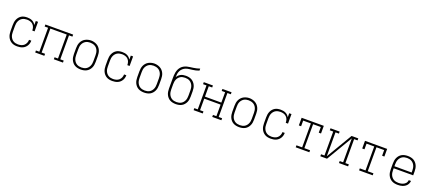

<svg xmlns="http://www.w3.org/2000/svg" viewBox="83 -2072 7635 3417"><g transform="rotate(20 3900.0 -363.5)"><path d="M298 8Q269 8 241 2.5Q213 -3 188.5 -17Q164 -31 145 -52.5Q126 -74 114.5 -100Q103 -126 98.5 -154Q94 -182 94 -210V-320Q94 -348 98 -375.5Q102 -403 113 -429Q124 -455 142 -476.5Q160 -498 184 -512.5Q208 -527 236 -532.5Q264 -538 292 -538Q316 -538 340 -534Q364 -530 386 -519.5Q408 -509 425.5 -492Q443 -475 455 -454V-530H498V-349H455Q455 -380 445.5 -409.5Q436 -439 414 -460.5Q392 -482 362 -491Q332 -500 301 -500Q278 -500 255 -495Q232 -490 212 -478.5Q192 -467 177 -449Q162 -431 153 -410Q144 -389 140.5 -366Q137 -343 137 -320V-210Q137 -187 140 -164.5Q143 -142 152 -121Q161 -100 175.5 -82Q190 -64 210 -52Q230 -40 252.5 -35Q275 -30 298 -30Q328 -30 358 -38Q388 -46 410.5 -66Q433 -86 445 -114.5Q457 -143 457 -174H500Q500 -148 493.5 -123Q487 -98 473.5 -76Q460 -54 440.5 -37Q421 -20 397.5 -10Q374 0 348.5 4Q323 8 298 8Z M637 0V-38H702V-492H637V-530H1163V-492H1098V-38H1163V0H990V-38H1055V-492H745V-38H810V0Z M1500 8Q1472 8 1443.5 2.5Q1415 -3 1390 -16.5Q1365 -30 1346 -51.5Q1327 -73 1315 -99Q1303 -125 1298.5 -153.5Q1294 -182 1294 -210V-320Q1294 -348 1298.5 -376.5Q1303 -405 1315 -431Q1327 -457 1346.5 -478.5Q1366 -500 1391 -513.5Q1416 -527 1444 -534Q1472 -541 1500 -541Q1528 -541 1556 -534Q1584 -527 1609 -513.5Q1634 -500 1653.5 -478.5Q1673 -457 1685 -431Q1697 -405 1701.5 -376.5Q1706 -348 1706 -320V-210Q1706 -182 1701.5 -153.5Q1697 -125 1685 -99Q1673 -73 1654 -51.5Q1635 -30 1610 -16.5Q1585 -3 1556.5 2.5Q1528 8 1500 8ZM1500 -30Q1523 -30 1546 -35Q1569 -40 1588.5 -51.5Q1608 -63 1623 -81Q1638 -99 1647 -120Q1656 -141 1659.5 -164Q1663 -187 1663 -210V-320Q1663 -343 1659.5 -366Q1656 -389 1647 -410.5Q1638 -432 1622.5 -450Q1607 -468 1587 -479Q1567 -490 1544 -495Q1521 -500 1498 -500Q1475 -500 1452.5 -495Q1430 -490 1410.5 -478Q1391 -466 1376 -448Q1361 -430 1352 -409Q1343 -388 1340 -365.5Q1337 -343 1337 -320V-210Q1337 -187 1340.5 -164Q1344 -141 1353 -120Q1362 -99 1377 -81Q1392 -63 1411.5 -51.5Q1431 -40 1454 -35Q1477 -30 1500 -30Z M2098 8Q2069 8 2041 2.5Q2013 -3 1988.5 -17Q1964 -31 1945 -52.5Q1926 -74 1914.5 -100Q1903 -126 1898.5 -154Q1894 -182 1894 -210V-320Q1894 -348 1898 -375.5Q1902 -403 1913 -429Q1924 -455 1942 -476.5Q1960 -498 1984 -512.5Q2008 -527 2036 -532.5Q2064 -538 2092 -538Q2116 -538 2140 -534Q2164 -530 2186 -519.5Q2208 -509 2225.5 -492Q2243 -475 2255 -454V-530H2298V-349H2255Q2255 -380 2245.5 -409.5Q2236 -439 2214 -460.5Q2192 -482 2162 -491Q2132 -500 2101 -500Q2078 -500 2055 -495Q2032 -490 2012 -478.5Q1992 -467 1977 -449Q1962 -431 1953 -410Q1944 -389 1940.5 -366Q1937 -343 1937 -320V-210Q1937 -187 1940 -164.5Q1943 -142 1952 -121Q1961 -100 1975.5 -82Q1990 -64 2010 -52Q2030 -40 2052.5 -35Q2075 -30 2098 -30Q2128 -30 2158 -38Q2188 -46 2210.5 -66Q2233 -86 2245 -114.5Q2257 -143 2257 -174H2300Q2300 -148 2293.5 -123Q2287 -98 2273.5 -76Q2260 -54 2240.5 -37Q2221 -20 2197.5 -10Q2174 0 2148.5 4Q2123 8 2098 8Z M2700 8Q2672 8 2643.5 2.5Q2615 -3 2590 -16.5Q2565 -30 2546 -51.5Q2527 -73 2515 -99Q2503 -125 2498.5 -153.5Q2494 -182 2494 -210V-320Q2494 -348 2498.5 -376.5Q2503 -405 2515 -431Q2527 -457 2546.5 -478.5Q2566 -500 2591 -513.5Q2616 -527 2644 -534Q2672 -541 2700 -541Q2728 -541 2756 -534Q2784 -527 2809 -513.5Q2834 -500 2853.5 -478.5Q2873 -457 2885 -431Q2897 -405 2901.5 -376.5Q2906 -348 2906 -320V-210Q2906 -182 2901.5 -153.5Q2897 -125 2885 -99Q2873 -73 2854 -51.5Q2835 -30 2810 -16.5Q2785 -3 2756.5 2.5Q2728 8 2700 8ZM2700 -30Q2723 -30 2746 -35Q2769 -40 2788.5 -51.5Q2808 -63 2823 -81Q2838 -99 2847 -120Q2856 -141 2859.5 -164Q2863 -187 2863 -210V-320Q2863 -343 2859.5 -366Q2856 -389 2847 -410.5Q2838 -432 2822.5 -450Q2807 -468 2787 -479Q2767 -490 2744 -495Q2721 -500 2698 -500Q2675 -500 2652.5 -495Q2630 -490 2610.5 -478Q2591 -466 2576 -448Q2561 -430 2552 -409Q2543 -388 2540 -365.5Q2537 -343 2537 -320V-210Q2537 -187 2540.5 -164Q2544 -141 2553 -120Q2562 -99 2577 -81Q2592 -63 2611.5 -51.5Q2631 -40 2654 -35Q2677 -30 2700 -30Z M3300 8Q3272 8 3243.5 2.5Q3215 -3 3190 -16.5Q3165 -30 3146 -51.5Q3127 -73 3115 -99Q3103 -125 3098.5 -153.5Q3094 -182 3094 -210V-310Q3094 -333 3094 -356Q3094 -379 3094 -402Q3094 -432 3095.5 -462Q3097 -492 3103 -521.5Q3109 -551 3122 -578.5Q3135 -606 3155.5 -628.5Q3176 -651 3203 -665.5Q3230 -680 3259 -687.5Q3288 -695 3318 -698.5Q3348 -702 3378 -706.5Q3408 -711 3437.5 -718Q3467 -725 3495 -735V-697Q3466 -685 3435.5 -678Q3405 -671 3374 -667Q3343 -663 3312 -659.5Q3281 -656 3251.5 -645Q3222 -634 3198 -613Q3174 -592 3160 -564Q3146 -536 3141 -504.5Q3136 -473 3136 -442Q3148 -463 3166 -480.5Q3184 -498 3206 -509Q3228 -520 3252.5 -524Q3277 -528 3301 -528Q3329 -528 3357.5 -522.5Q3386 -517 3410.5 -503Q3435 -489 3454 -468Q3473 -447 3485 -421Q3497 -395 3501.5 -367Q3506 -339 3506 -310V-210Q3506 -182 3501.5 -153.5Q3497 -125 3485 -99Q3473 -73 3454 -51.5Q3435 -30 3410 -16.5Q3385 -3 3356.5 2.5Q3328 8 3300 8ZM3300 -30Q3323 -30 3346 -35Q3369 -40 3388.5 -51.5Q3408 -63 3423 -81Q3438 -99 3447 -120Q3456 -141 3459.5 -164Q3463 -187 3463 -210V-310Q3463 -333 3459.5 -356Q3456 -379 3447 -400Q3438 -421 3423 -439Q3408 -457 3388.5 -469Q3369 -481 3346 -485.5Q3323 -490 3300 -490Q3277 -490 3254 -485.5Q3231 -481 3211.5 -469Q3192 -457 3177 -439Q3162 -421 3153 -400Q3144 -379 3140.5 -356Q3137 -333 3137 -310V-210Q3137 -187 3140.5 -164Q3144 -141 3153 -120Q3162 -99 3177 -81Q3192 -63 3211.5 -51.5Q3231 -40 3254 -35Q3277 -30 3300 -30Z M3637 0V-38H3702V-492H3637V-530H3810V-492H3745V-295H4055V-492H3990V-530H4163V-492H4098V-38H4163V0H3990V-38H4055V-257H3745V-38H3810V0Z M4500 8Q4472 8 4443.5 2.5Q4415 -3 4390 -16.5Q4365 -30 4346 -51.5Q4327 -73 4315 -99Q4303 -125 4298.5 -153.5Q4294 -182 4294 -210V-320Q4294 -348 4298.5 -376.5Q4303 -405 4315 -431Q4327 -457 4346.5 -478.5Q4366 -500 4391 -513.5Q4416 -527 4444 -534Q4472 -541 4500 -541Q4528 -541 4556 -534Q4584 -527 4609 -513.5Q4634 -500 4653.5 -478.5Q4673 -457 4685 -431Q4697 -405 4701.5 -376.5Q4706 -348 4706 -320V-210Q4706 -182 4701.5 -153.5Q4697 -125 4685 -99Q4673 -73 4654 -51.5Q4635 -30 4610 -16.5Q4585 -3 4556.5 2.5Q4528 8 4500 8ZM4500 -30Q4523 -30 4546 -35Q4569 -40 4588.5 -51.5Q4608 -63 4623 -81Q4638 -99 4647 -120Q4656 -141 4659.5 -164Q4663 -187 4663 -210V-320Q4663 -343 4659.5 -366Q4656 -389 4647 -410.5Q4638 -432 4622.5 -450Q4607 -468 4587 -479Q4567 -490 4544 -495Q4521 -500 4498 -500Q4475 -500 4452.5 -495Q4430 -490 4410.5 -478Q4391 -466 4376 -448Q4361 -430 4352 -409Q4343 -388 4340 -365.5Q4337 -343 4337 -320V-210Q4337 -187 4340.5 -164Q4344 -141 4353 -120Q4362 -99 4377 -81Q4392 -63 4411.5 -51.5Q4431 -40 4454 -35Q4477 -30 4500 -30Z M5098 8Q5069 8 5041 2.5Q5013 -3 4988.5 -17Q4964 -31 4945 -52.5Q4926 -74 4914.5 -100Q4903 -126 4898.5 -154Q4894 -182 4894 -210V-320Q4894 -348 4898 -375.5Q4902 -403 4913 -429Q4924 -455 4942 -476.5Q4960 -498 4984 -512.5Q5008 -527 5036 -532.5Q5064 -538 5092 -538Q5116 -538 5140 -534Q5164 -530 5186 -519.5Q5208 -509 5225.5 -492Q5243 -475 5255 -454V-530H5298V-349H5255Q5255 -380 5245.5 -409.5Q5236 -439 5214 -460.5Q5192 -482 5162 -491Q5132 -500 5101 -500Q5078 -500 5055 -495Q5032 -490 5012 -478.5Q4992 -467 4977 -449Q4962 -431 4953 -410Q4944 -389 4940.5 -366Q4937 -343 4937 -320V-210Q4937 -187 4940 -164.5Q4943 -142 4952 -121Q4961 -100 4975.5 -82Q4990 -64 5010 -52Q5030 -40 5052.5 -35Q5075 -30 5098 -30Q5128 -30 5158 -38Q5188 -46 5210.5 -66Q5233 -86 5245 -114.5Q5257 -143 5257 -174H5300Q5300 -148 5293.5 -123Q5287 -98 5273.5 -76Q5260 -54 5240.5 -37Q5221 -20 5197.5 -10Q5174 0 5148.5 4Q5123 8 5098 8Z M5571 0V-38H5679V-492H5533V-385H5490V-530H5910V-385H5867V-492H5721V-38H5829V0Z M6037 0V-38H6102V-492H6037V-530H6210V-492H6145V-39L6436 -530H6563V-492H6498V-38H6563V0H6390V-38H6455V-491L6164 0Z M6771 0V-38H6879V-492H6733V-385H6690V-530H7110V-385H7067V-492H6921V-38H7029V0Z M7502 8Q7473 8 7444.5 2.5Q7416 -3 7391 -16.5Q7366 -30 7346.5 -51.5Q7327 -73 7315 -99Q7303 -125 7298.5 -153Q7294 -181 7294 -210V-320Q7294 -348 7298.5 -376.5Q7303 -405 7315 -431Q7327 -457 7346 -478.5Q7365 -500 7390 -513.5Q7415 -527 7443.5 -532.5Q7472 -538 7500 -538Q7528 -538 7556.5 -532.5Q7585 -527 7610 -513.5Q7635 -500 7654 -478.5Q7673 -457 7685 -431Q7697 -405 7701.5 -376.5Q7706 -348 7706 -320V-246H7337V-210Q7337 -187 7340.5 -164Q7344 -141 7353 -120Q7362 -99 7377.5 -81Q7393 -63 7413 -51.5Q7433 -40 7455.5 -35Q7478 -30 7502 -30Q7519 -30 7537 -32Q7555 -34 7572 -39Q7589 -44 7605 -53Q7621 -62 7633.5 -75Q7646 -88 7653 -104.5Q7660 -121 7661 -139H7704Q7702 -116 7693.5 -94Q7685 -72 7670 -54.5Q7655 -37 7635 -24.5Q7615 -12 7593 -4.5Q7571 3 7548 5.5Q7525 8 7502 8ZM7663 -284V-320Q7663 -343 7659.5 -366Q7656 -389 7647 -410Q7638 -431 7623 -449Q7608 -467 7588.5 -478.5Q7569 -490 7546 -495Q7523 -500 7500 -500Q7477 -500 7454 -495Q7431 -490 7411.5 -478.5Q7392 -467 7377 -449Q7362 -431 7353 -410Q7344 -389 7340.5 -366Q7337 -343 7337 -320V-284Z"/></g></svg>

Font: Iosevka Curly Slab XLtEx
Style: Regular
Weight: 200
Width: 7
Monospace: yes
Designer: Belleve Invis
Foundry: Belleve Invis
Version: Version 11.1.0; ttfautohint (v1.8.3)